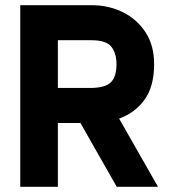

<svg xmlns="http://www.w3.org/2000/svg" viewBox="-20 -720 663 740"><path d="M58 -700H332Q399 -700 453.5 -673Q508 -646 541 -595.5Q574 -545 574 -473Q574 -386 536.5 -335Q499 -284 439 -263L589 0H430L290 -246H203V0H58ZM332 -565H203V-381H332Q387 -382 408 -403.5Q429 -425 429 -473Q429 -514 409.5 -539.5Q390 -565 332 -565Z"/></svg>

Font: Haskoy ExtraBold
Style: Regular
Weight: 800
Designer: Ertekin Erdin
Foundry: Ertekin Erdin
Version: Version 2.000; ttfautohint (v1.8.4.7-5d5b)